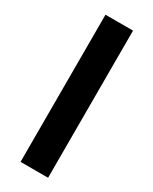

<svg xmlns="http://www.w3.org/2000/svg" viewBox="-185 -746 631 791"><g transform="rotate(30 130.5 -350.0)"><path d="M197 0H66V-700H197Z"/></g></svg>

Font: Golos Text SemiBold
Style: Regular
Weight: 600
Designer: A.Korolkova, Vitaly Kuzmin
Foundry: ParaType Ltd
Version: Version 2.004